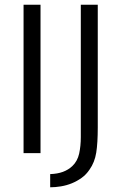

<svg xmlns="http://www.w3.org/2000/svg" viewBox="-20 -650 507 815"><path d="M152 -630V0H80V-630ZM395 -630V-109Q395 -43 388.5 -2Q382 39 360 70Q346 91 326.5 105Q307 119 285 128Q263 137 239 141Q215 145 193 145V89Q224 88 247 79.5Q270 71 287 55Q309 34 316 2Q323 -30 323 -68V-630Z"/></svg>

Font: Mukta Mahee Light
Style: Regular
Weight: 300
Designer: Shuchita Grover, Noopur Datye, Girish Dalvi, Yashodeep Gholap
Foundry: Ek Type
Version: Version 2.538;PS 1.000;hotconv 16.6.51;makeotf.lib2.5.65220;